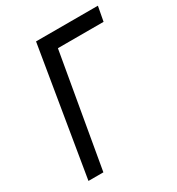

<svg xmlns="http://www.w3.org/2000/svg" viewBox="-168 -807 844 914"><g transform="rotate(-30 253.5 -350.0)"><path d="M167 -700H507L492 -620H241L133 0H51Z"/></g></svg>

Font: Von Book
Style: Italic
Weight: 400
Version: Version 4.000; ttfautohint (v1.8.4.7-5d5b)